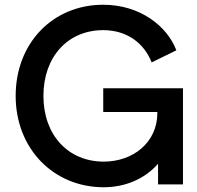

<svg xmlns="http://www.w3.org/2000/svg" viewBox="-20 -777 831 809"><path d="M417 12C506 12 589 -22 646 -87V0H751V-405H415V-305H643V-301C643 -177 541 -96 417 -96C268 -96 163 -207 163 -373C163 -538 266 -650 415 -650C514 -650 587 -596 619 -514L723 -565C685 -666 571 -757 415 -757C202 -757 46 -595 46 -373C46 -151 205 12 417 12Z"/></svg>

Font: Mluvka SemiBold
Style: Regular
Weight: 600
Designer: Modified by Jiří Krblich, Original typeface by Gumpita Rahayu
Foundry: Gumpita Rahayu & Jiří Krblich
Version: Version 2.000;Glyphs 3.1.1 (3134)